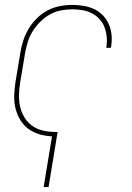

<svg xmlns="http://www.w3.org/2000/svg" viewBox="-20 -548 540 783"><path d="M158 215 192 8Q166 7 140.5 -0.5Q115 -8 95 -23Q75 -38 62 -60Q49 -82 43 -107Q37 -132 38 -159Q39 -186 43 -213L63 -333Q67 -358 75 -383Q83 -408 97 -431Q111 -454 130.5 -473.5Q150 -493 174 -505.5Q198 -518 224 -523Q250 -528 275 -528Q298 -528 321.5 -524Q345 -520 365 -510.5Q385 -501 400 -485Q415 -469 424 -448.5Q433 -428 435 -404.5Q437 -381 433 -357L432 -353H413L414 -357Q417 -378 415 -398.5Q413 -419 406 -437.5Q399 -456 385.5 -470.5Q372 -485 354.5 -494Q337 -503 316.5 -506.5Q296 -510 275 -510Q252 -510 228.5 -505.5Q205 -501 183.5 -489Q162 -477 144 -459Q126 -441 113 -420Q100 -399 93 -376Q86 -353 82 -330L62 -210Q58 -185 57.5 -160Q57 -135 62.5 -111.5Q68 -88 80.5 -68Q93 -48 112 -34.5Q131 -21 155 -15.5Q179 -10 204 -10H215L178 215Z"/></svg>

Font: Iosevka Curly Thin
Style: Italic
Weight: 100
Italic angle: -9°
Monospace: yes
Designer: Belleve Invis
Foundry: Belleve Invis
Version: Version 22.1.2; ttfautohint (v1.8.4)